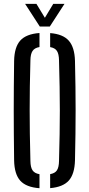

<svg xmlns="http://www.w3.org/2000/svg" viewBox="-20 -979 468 1005"><path d="M186.7 6.2Q117 1.1 86.1 -33.2Q55.2 -67.4 53.9 -139.7Q52.9 -214.1 52.4 -277.9Q51.9 -341.8 51.9 -402.1Q51.9 -462.4 52.4 -525.3Q52.9 -588.2 53.9 -660.1Q55.2 -732.3 86.1 -766.7Q117 -801.1 186.7 -806.2V-732.8Q160.9 -728.4 150.3 -712.2Q139.7 -696.1 139.2 -663.3Q137 -589.3 136.2 -526.1Q135.3 -462.8 135.3 -402.9Q135.3 -342.9 136.2 -278.3Q137 -213.8 139.2 -136.5Q139.7 -103.3 150.3 -87.5Q160.9 -71.6 186.7 -67.2ZM242.5 5.8V-67.5Q268 -71.9 278.2 -87.8Q288.4 -103.6 288.9 -136.5Q291 -212.2 292.1 -276Q293.2 -339.7 293.2 -399.7Q293.2 -459.7 292.1 -523.7Q291 -587.7 288.9 -663.3Q288.4 -696.1 278.2 -712.1Q268 -728.1 242.5 -732.5V-805.8Q309.8 -800.5 340.2 -765.9Q370.6 -731.3 372.5 -660.1Q374.2 -588.1 375 -525.2Q375.8 -462.3 375.8 -401.9Q375.8 -341.6 375 -277.8Q374.2 -214 372.5 -139.7Q370.6 -68.1 340.2 -34Q309.8 0.1 242.5 5.8ZM188.4 -840 111.5 -958.7H170.7L214.9 -885.9L258.7 -958.7H317.5L240.6 -840Z"/></svg>

Font: Big Shoulders Stencil Text SC Thin
Style: Regular
Weight: 100
Designer: Patric King
Foundry: XO Type Co
Version: Version 2.001